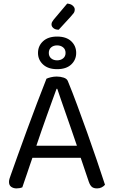

<svg xmlns="http://www.w3.org/2000/svg" viewBox="-20 -1038 632 1066"><path d="M428 -162H160Q153 -142 145 -118.5Q137 -95 129.5 -72.5Q122 -50 115 -30.5Q108 -11 104 2Q90 8 71 8Q55 8 42.5 -0.5Q30 -9 30 -28Q30 -37 33 -46.5Q36 -56 40 -67Q55 -109 78.5 -175Q102 -241 129.5 -315.5Q157 -390 185.5 -465.5Q214 -541 238 -601Q246 -605 262 -609Q278 -613 295 -613Q315 -613 333.5 -607Q352 -601 357 -587Q381 -529 408.5 -454.5Q436 -380 464 -302Q492 -224 517.5 -148.5Q543 -73 563 -12Q555 -3 544 2.5Q533 8 519 8Q500 8 490 -0.5Q480 -9 473 -29ZM294 -545Q283 -515 269 -476.5Q255 -438 240 -396Q225 -354 210 -311Q195 -268 182 -229H407Q392 -274 376 -319.5Q360 -365 345.5 -407Q331 -449 318.5 -484.5Q306 -520 298 -545ZM353 -1018Q372 -1017 383.5 -1007Q395 -997 395 -986Q395 -973 388.5 -964.5Q382 -956 372 -945L306 -873Q287 -873 276.5 -882Q266 -891 266 -902Q266 -910 269 -915.5Q272 -921 278 -929ZM191 -744Q191 -783 219 -809Q247 -835 297 -835Q348 -835 375.5 -809Q403 -783 403 -744Q403 -706 375.5 -680Q348 -654 297 -654Q247 -654 219 -680Q191 -706 191 -744ZM251 -744Q251 -725 264 -714Q277 -703 297 -703Q317 -703 330.5 -714Q344 -725 344 -744Q344 -764 330.5 -775Q317 -786 297 -786Q277 -786 264 -775Q251 -764 251 -744Z"/></svg>

Font: Baloo Da 2
Style: Regular
Weight: 400
Designer: Noopur Datye, Sulekha Rajkumar and Ek Type
Foundry: Ek Type
Version: Version 1.640;hotconv 1.0.111;makeotfexe 2.5.65597; ttfautoh